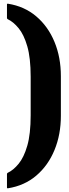

<svg xmlns="http://www.w3.org/2000/svg" viewBox="-20 -829 370 1033"><path d="M307.5 -206Q307.5 -105 273.2 -21.8Q239 61.5 175.2 115.8Q111.5 170 23 184Q17.5 185 17.5 180V107.5Q17.5 102.5 22 100.5Q52 86.5 80.2 52.2Q108.5 18 126.8 -45Q145 -108 145 -208.5V-416.5Q145 -517 126.8 -580Q108.5 -643 80.2 -677.2Q52 -711.5 22 -725.5Q17.5 -727.5 17.5 -732.5V-805Q17.5 -810 23 -809Q111.5 -795 175.2 -740.8Q239 -686.5 273.2 -603.5Q307.5 -520.5 307.5 -419Z"/></svg>

Font: MFEK Sans
Style: Bold
Weight: 700
Designer: Owen Earl
Foundry: indestructible type*
Version: Version 0.001; ttfautohint (v1.8.4.7-5d5b)